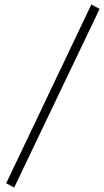

<svg xmlns="http://www.w3.org/2000/svg" viewBox="-20 -733 468 864"><path d="M7.8 91.8 391.1 -712.9 428.2 -692.9 43.9 110.8Z"/></svg>

Font: Halibut Cnd
Style: Regular
Weight: 400
Width: 3
Designer: Matteo Maggi
Foundry: Collletttivo
Version: Version 3.080 | FøM Fix